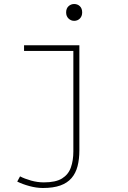

<svg xmlns="http://www.w3.org/2000/svg" viewBox="-20 -704 640 958"><path d="M194 234Q162 234 127 224.5Q92 215 66 202L80 176Q103 188 135 197Q167 206 199 206Q258 206 289.5 186.5Q321 167 333.5 132Q346 97 346 52V-450H100V-478H376V46Q376 90 367 125Q358 160 337 184.5Q316 209 281 221.5Q246 234 194 234ZM350 -600Q334 -600 322 -611.5Q310 -623 310 -642Q310 -662 322 -673Q334 -684 350 -684Q367 -684 378.5 -673Q390 -662 390 -642Q390 -623 378.5 -611.5Q367 -600 350 -600Z"/></svg>

Font: Source Code Pro ExtraLight
Style: Regular
Weight: 200
Monospace: yes
Designer: Paul D. Hunt, Teo Tuominen
Foundry: Adobe
Version: Version 1.026;hotconv 1.1.0;makeotfexe 2.6.0